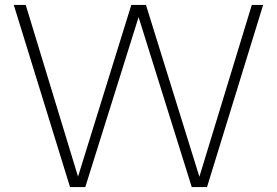

<svg xmlns="http://www.w3.org/2000/svg" viewBox="-20 -760 1126 780"><path d="M264.5 0 36 -740H84.5L297 -42.5L513.5 -740H573L790 -42L1003 -740H1049L821 0H759L543 -690.5L326.5 0Z"/></svg>

Font: Encode Sans SemiExpanded SemiExpanded ExtraLight
Style: Regular
Weight: 200
Width: 6
Designer: Multiple Designers
Foundry: Impallari Type
Version: Version 3.000; ttfautohint (v1.8.3) -l 8 -r 50 -G 200 -x 14 